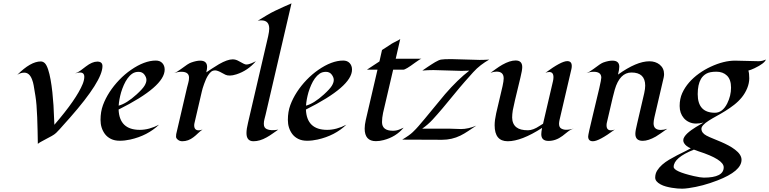

<svg xmlns="http://www.w3.org/2000/svg" viewBox="-20 -845 4655 1162"><path d="M84.5 -392.1Q165.5 -473.1 226.6 -473.1Q240.2 -473.1 251 -462.9Q261.7 -452.6 270.8 -425.8Q279.8 -398.9 286.1 -363.3Q292.5 -327.6 296.9 -286.9Q301.3 -246.1 303.7 -208Q307.1 -151.4 309.1 -89.8Q443.4 -245.6 480.5 -336.9Q490.2 -361.3 490.2 -379.9Q490.2 -406.2 464.4 -406.2Q451.7 -406.2 434.1 -400.4Q453.1 -407.2 468.8 -419.2Q484.4 -431.2 500 -442.9Q538.1 -472.2 569.1 -472.2Q600.1 -472.2 600.1 -444.8Q600.1 -356.4 404.3 -133.8Q380.9 -107.4 367.2 -92.3Q353.5 -77.1 341.8 -63.7Q330.1 -50.3 319.8 -40.8Q309.6 -31.2 293.2 -22Q276.9 -12.7 259.3 -3.9Q214.8 19 209 25.9Q208 -54.7 205.1 -135.5Q202.1 -216.3 194.6 -262.9Q187 -309.6 183.8 -328.1Q180.7 -346.7 173.8 -364.3Q158.2 -405.3 127 -405.3Q105 -405.3 84.5 -392.1Z M976.6 -423.8Q976.6 -321.3 697.8 -182.1Q702.6 -59.1 826.2 -59.1Q882.3 -59.1 942.4 -90.3Q873 -23.9 768.6 -0.5Q735.8 6.8 704.8 6.8Q673.8 6.8 651.6 -4.2Q629.4 -15.1 615.2 -33.7Q588.4 -69.8 588.4 -119.4Q588.4 -168.9 603.3 -209.2Q618.2 -249.5 643.3 -288.1Q668.5 -326.7 701.7 -361.3Q734.9 -396 772.5 -421.9Q854 -478.5 923.3 -478.5Q948.2 -478.5 962.4 -463.1Q976.6 -447.8 976.6 -423.8ZM712.9 -286.1Q700.7 -242.7 698.2 -205.6Q746.1 -218.3 807.1 -273.9Q842.8 -306.6 854.5 -325.9Q866.2 -345.2 866.2 -361.1Q866.2 -377 853.8 -393.6Q841.3 -410.2 818.8 -410.2Q796.4 -410.2 780.5 -399.2Q764.6 -388.2 752 -370.6Q739.3 -353 729.5 -330.8Q719.7 -308.6 712.9 -286.1Z M1191.4 -478Q1233.4 -478 1233.4 -439.5Q1233.4 -427.7 1228.5 -407.2Q1244.1 -417.5 1264.2 -430.9Q1284.2 -444.3 1305.2 -456.5Q1356.4 -485.8 1388.2 -485.8Q1407.2 -485.8 1425.3 -475.1Q1460.4 -454.6 1469.5 -454.6Q1478.5 -454.6 1486.1 -456.8Q1493.7 -459 1501.5 -461.9Q1516.1 -467.8 1528.8 -474.6Q1479.5 -417 1410.6 -395Q1387.7 -387.7 1371.1 -387.7Q1354.5 -387.7 1344.5 -392.6Q1334.5 -397.5 1324.2 -403.3Q1296.9 -418.9 1282.5 -418.9Q1268.1 -418.9 1258.8 -411.6Q1249.5 -404.3 1241.5 -392.3Q1233.4 -380.4 1226.8 -366Q1220.2 -351.6 1215.3 -336.9Q1204.6 -307.1 1201.2 -290L1157.7 -103Q1155.3 -94.2 1155.3 -86.4Q1155.3 -56.2 1182.6 -56.2Q1193.4 -56.2 1205.6 -61Q1189.9 -49.8 1177.2 -37.4Q1164.6 -24.9 1150.9 -14.6Q1119.6 9.8 1083 9.8Q1067.9 9.8 1056.6 0.7Q1045.4 -8.3 1045.4 -17.6Q1045.4 -28.3 1046.4 -33.2L1111.8 -314.5Q1115.2 -329.1 1119.6 -344.2Q1124 -359.4 1124 -375Q1124 -410.6 1077.6 -410.6Q1056.6 -410.6 1034.2 -402.8Q1049.8 -408.2 1074.2 -426.3Q1119.6 -460.9 1136.2 -466.3Q1168.9 -478 1191.4 -478Z M1609.4 -671.4Q1609.4 -721.7 1561.5 -721.7Q1550.8 -721.7 1540 -719.7Q1566.4 -735.4 1592.8 -751.5Q1619.1 -767.6 1645 -779.8Q1698.7 -805.2 1744.1 -824.7L1587.4 -150.9Q1584 -137.2 1580.3 -123Q1576.7 -108.9 1576.7 -95.5Q1576.7 -82 1581.5 -74.7Q1586.4 -67.4 1594.7 -63.5Q1619.6 -52.2 1664.1 -60.5Q1647 -48.8 1629.6 -36.4Q1612.3 -23.9 1593.8 -13.7Q1552.2 9.8 1514.2 9.8Q1471.7 9.8 1471.7 -39.6Q1471.7 -64.5 1481.4 -103.5L1603 -626Q1609.4 -655.3 1609.4 -671.4Z M2110.4 -423.8Q2110.4 -321.3 1831.5 -182.1Q1836.4 -59.1 1960 -59.1Q2016.1 -59.1 2076.2 -90.3Q2006.8 -23.9 1902.3 -0.5Q1869.6 6.8 1838.6 6.8Q1807.6 6.8 1785.4 -4.2Q1763.2 -15.1 1749 -33.7Q1722.2 -69.8 1722.2 -119.4Q1722.2 -168.9 1737.1 -209.2Q1752 -249.5 1777.1 -288.1Q1802.2 -326.7 1835.4 -361.3Q1868.7 -396 1906.2 -421.9Q1987.8 -478.5 2057.1 -478.5Q2082 -478.5 2096.2 -463.1Q2110.4 -447.8 2110.4 -423.8ZM1846.7 -286.1Q1834.5 -242.7 1832 -205.6Q1879.9 -218.3 1940.9 -273.9Q1976.6 -306.6 1988.3 -325.9Q2000 -345.2 2000 -361.1Q2000 -377 1987.5 -393.6Q1975.1 -410.2 1952.6 -410.2Q1930.2 -410.2 1914.3 -399.2Q1898.4 -388.2 1885.7 -370.6Q1873 -353 1863.3 -330.8Q1853.5 -308.6 1846.7 -286.1Z M2254.9 9.3Q2187 9.3 2187 -66.9Q2187 -89.4 2193.8 -119.1L2264.6 -423.3H2200.7Q2219.7 -436 2238.5 -448.2Q2257.3 -460.4 2276.4 -473.1L2292 -542.5Q2322.3 -561 2336.4 -571Q2350.6 -581.1 2359.1 -585.4Q2367.7 -589.8 2376.5 -594.2Q2398.9 -605.5 2402.3 -608.9L2375 -489.7H2531.2Q2522.9 -488.3 2492.2 -465.8Q2435.1 -423.3 2420.9 -423.3H2359.4L2298.3 -161.6Q2292 -131.3 2292 -106Q2292 -53.7 2357.9 -53.7Q2379.4 -53.7 2397.7 -61.5Q2416 -69.3 2422.9 -72.3Q2376 -16.1 2301.3 2.9Q2277.3 9.3 2254.9 9.3Z M2710.9 -487.3 2882.8 -482.4Q2911.6 -482.4 2940.9 -484.4Q2915 -469.7 2890.1 -450.7Q2865.2 -431.6 2843.5 -407.5Q2821.8 -383.3 2792.2 -349.9Q2762.7 -316.4 2726.8 -272.2Q2690.9 -228 2658.7 -189.9Q2626.5 -151.9 2598.4 -121.3Q2570.3 -90.8 2535.2 -66.4H2696.8Q2696.8 -66.4 2770.5 -64Q2813 -64 2862.3 -84.5Q2835.9 -66.9 2813 -51.5Q2790 -36.1 2766.6 -24.4Q2714.8 1 2655.5 1Q2596.2 1 2535.6 0.5Q2475.1 0 2414.1 0Q2457.5 -25.4 2478.5 -45.7Q2499.5 -65.9 2512.9 -81.8Q2526.4 -97.7 2551.3 -127Q2576.2 -156.2 2608.4 -196.3Q2640.6 -236.3 2673.8 -275.4Q2750 -363.3 2820.3 -417.5Q2796.9 -416 2772.5 -416L2603.5 -420.9Q2569.8 -420.9 2536.1 -418Q2556.2 -432.1 2568.1 -439.9Q2580.1 -447.8 2591.6 -455.3Q2603 -462.9 2613.3 -468.8Q2636.7 -482.4 2649.4 -484.4Q2665 -487.3 2710.9 -487.3Z M3413.1 -475.1Q3440.4 -475.1 3440.4 -445.8Q3440.4 -437 3438.5 -428.2L3366.2 -118.2Q3365.2 -112.8 3364.3 -107.4Q3363.3 -102.1 3363.3 -96.7Q3363.3 -74.7 3376.7 -67.1Q3390.1 -59.6 3405.8 -59.6Q3428.7 -59.6 3453.1 -67.4Q3432.1 -60.5 3416.5 -47.9Q3400.9 -35.2 3384.3 -22.5Q3343.8 7.8 3299.8 7.8Q3255.9 7.8 3255.9 -32.7Q3255.9 -46.4 3260.7 -70.8Q3135.7 9.8 3052.7 9.8Q2973.6 9.8 2973.6 -86.9Q2973.6 -117.2 2982.9 -159.2L3021.5 -323.7Q3028.3 -355 3028.3 -370.6Q3028.3 -411.6 2985.4 -411.6Q2967.8 -411.6 2948.7 -404.3Q2964.4 -415.5 2982.4 -428.7Q3000.5 -441.9 3020 -453.1Q3065.9 -479 3100.6 -479Q3140.6 -479 3140.6 -439Q3140.6 -419.9 3129.9 -376.5Q3086.9 -200.7 3083.3 -176.8Q3079.6 -152.8 3079.6 -133.8Q3079.6 -114.7 3086.4 -99.1Q3093.3 -83.5 3106 -74.2Q3128.4 -56.6 3175.3 -56.6Q3206.5 -56.6 3245.6 -83Q3255.9 -89.8 3266.6 -96.2L3326.7 -354Q3329.6 -365.7 3329.6 -377.9Q3329.6 -409.2 3304.2 -409.2Q3293 -409.2 3280.8 -404.3Q3376.5 -475.1 3413.1 -475.1Z M3935.5 -98.6Q3935.5 -58.6 3979.5 -58.6Q3997.6 -58.6 4018.6 -65.9Q3968.8 -30.3 3949.2 -18.6Q3903.8 7.3 3869.6 7.3Q3825.2 7.3 3825.2 -35.2Q3825.2 -53.7 3836.4 -98.6L3878.9 -281.2Q3884.8 -308.1 3884.8 -326.7Q3884.8 -406.2 3801.8 -406.2Q3731 -406.2 3700.7 -302.7Q3692.9 -275.9 3688 -253.9L3652.8 -103Q3650.9 -95.7 3650.9 -86.4Q3650.9 -56.2 3677.7 -56.2Q3688.5 -56.2 3700.7 -61Q3605 9.8 3568.4 9.8Q3539.6 9.8 3539.6 -19Q3539.6 -31.7 3568.4 -149.9Q3597.2 -268.1 3606.9 -311Q3619.1 -364.7 3619.1 -375Q3619.1 -410.6 3572.8 -410.6Q3551.8 -410.6 3529.3 -402.8Q3547.9 -409.2 3571.3 -427.2Q3615.7 -461.4 3631.3 -466.8Q3662.6 -478 3686.5 -478Q3728 -478 3728 -440.9Q3728 -424.8 3720.2 -393.6Q3832.5 -474.1 3910.2 -474.1Q3946.8 -474.1 3972.2 -454.1Q3999 -432.1 3999 -396.5Q3999 -386.7 3996.6 -375.5L3940.4 -134.3Q3935.5 -112.3 3935.5 -98.6Z M4428.7 -478 4570.3 -474.6Q4594.7 -474.6 4615.2 -484.9Q4607.9 -461.4 4546.4 -432.1Q4523.9 -421.4 4509.3 -418Q4514.6 -400.9 4514.6 -371.3Q4514.6 -341.8 4502.2 -311.3Q4489.7 -280.8 4469.5 -255.9Q4449.2 -231 4423.1 -210.7Q4397 -190.4 4369.9 -173.6Q4342.8 -156.7 4316.7 -142.6Q4290.5 -128.4 4270 -115.2Q4225.1 -86.4 4225.1 -65.9Q4225.1 -40.5 4255.4 -24.4Q4272 -15.6 4297.6 -5.4Q4323.2 4.9 4345.2 14.4Q4367.2 23.9 4388.9 35.4Q4410.6 46.9 4428.2 60.5Q4467.8 90.3 4467.8 122.1Q4467.8 190.9 4321.8 247.1Q4232.9 281.7 4147.9 293.5Q4123 296.9 4109.1 296.9Q4095.2 296.9 4079.6 295.7Q4064 294.4 4046.1 291.5Q4028.3 288.6 4010.3 283.7Q3992.2 278.8 3978 271Q3945.3 253.4 3945.3 230Q3945.3 206.5 3957 187.5Q3968.8 168.5 3987.5 151.9Q4006.3 135.3 4030.3 121.1Q4054.2 106.9 4078.1 94.7Q4102.1 82.5 4123.8 72Q4145.5 61.5 4160.6 52.7Q4131.8 41 4119.6 20.5Q4115.2 12.7 4115.2 3.2Q4115.2 -6.3 4122.1 -17.1Q4128.9 -27.8 4139.9 -38.1Q4150.9 -48.3 4164.6 -58.1Q4178.2 -67.9 4191.9 -76.2Q4205.6 -84.5 4217.8 -91.6Q4230 -98.6 4237.8 -103.5Q4215.3 -97.2 4192.6 -97.2Q4169.9 -97.2 4150.9 -106Q4131.8 -114.7 4118.7 -129.9Q4093.3 -159.7 4093.3 -203.4Q4093.3 -247.1 4108.9 -281.5Q4124.5 -315.9 4150.4 -345.7Q4176.3 -375.5 4210.4 -399.9Q4244.6 -424.3 4281.7 -441.4Q4360.4 -478 4428.7 -478ZM4222.2 -367.2Q4202.6 -333.5 4202.6 -275.4Q4202.6 -162.6 4306.6 -162.6Q4353 -162.6 4381.3 -219.2Q4404.3 -265.6 4404.3 -314.5Q4404.3 -363.3 4379.9 -387.2Q4355.5 -411.1 4315.7 -411.1Q4275.9 -411.1 4254.9 -399.2Q4233.9 -387.2 4222.2 -367.2ZM4239.3 230Q4359.9 230 4359.9 167.5Q4359.9 119.6 4206.5 70.3Q4189.5 64.5 4179.7 60.5Q4057.1 109.4 4057.1 165Q4057.1 192.4 4179.2 220.7Q4220.7 230 4239.3 230Z"/></svg>

Font: Fondamento
Style: Italic
Weight: 400
Italic angle: -12°
Version: Version 1.000